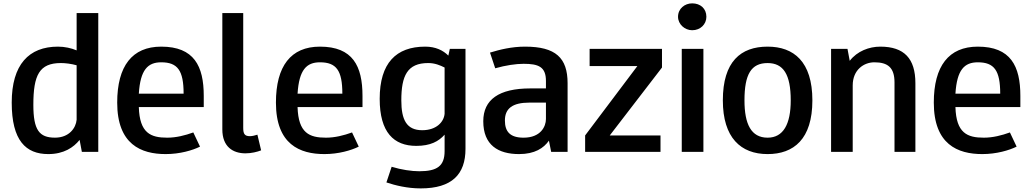

<svg xmlns="http://www.w3.org/2000/svg" viewBox="-20 -681 5992 1114"><path d="M316.4 -410.4C147.6 -410.4 48 -306.5 48 -85.7C48 135.1 130.2 213 260.1 213C351 213 407.3 174 441.9 130.7L454.9 200H550.2V-605.2H424.6V-388.7C394.3 -401.7 355.4 -410.4 316.4 -410.4ZM424.6 13.9C420.3 61.5 381.3 117.7 299.1 117.7C208.2 117.7 173.5 74.5 173.5 -72.7C173.5 -245.9 208.2 -315.2 333.7 -315.2C359.7 -315.2 394.3 -310.8 424.6 -302.2Z M1101.6 87.4C1053.9 104.8 1002 117.8 950 117.8C854.8 117.8 789.9 91.8 785.5 -59.7H1162.2V-124.7C1162.2 -297.8 1105.9 -410.4 915.4 -410.4C746.6 -410.4 660 -297.8 660 -85.7C660 156.7 798.5 213 941.4 213C1023.6 213 1097.2 191.3 1140.5 169.7ZM785.5 -137.7C794.2 -276.2 837.5 -319.5 915.4 -319.5C1010.7 -319.5 1045.3 -271.9 1045.3 -137.7Z M1495.1 191.3 1473.5 100.4C1460.5 104.8 1443.2 109.1 1430.2 109.1C1399.9 109.1 1391.2 96.1 1391.2 61.5V-605.2H1270V70.1C1270 169.7 1330.6 208.7 1404.2 208.7C1438.8 208.7 1473.5 200 1495.1 191.3Z M2022.6 87.4C1974.9 104.8 1923 117.8 1871 117.8C1775.8 117.8 1710.9 91.8 1706.5 -59.7H2083.2V-124.7C2083.2 -297.8 2026.9 -410.4 1836.4 -410.4C1667.6 -410.4 1581 -297.8 1581 -85.7C1581 156.7 1719.5 213 1862.4 213C1944.6 213 2018.2 191.3 2061.5 169.7ZM1706.5 -137.7C1715.2 -276.2 1758.5 -319.5 1836.4 -319.5C1931.7 -319.5 1966.3 -271.9 1966.3 -137.7Z M2559.6 100.4V195.7C2559.6 282.3 2516.3 312.6 2412.4 312.6C2369.1 312.6 2308.5 303.9 2252.3 286.6L2222 377.5C2273.9 394.8 2343.2 412.1 2421.1 412.1C2602.9 412.1 2680.8 329.9 2680.8 182.7V-397.4H2589.9L2581.3 -358.4C2551 -388.7 2507.7 -410.4 2447.1 -410.4C2278.2 -410.4 2183 -315.2 2183 -107.4C2183 87.4 2265.2 165.4 2395.1 165.4C2477.4 165.4 2525 139.4 2559.6 100.4ZM2559.6 -20.8C2555.3 26.8 2512 74.5 2429.8 74.5C2338.8 74.5 2308.5 13.9 2308.5 -98.7C2308.5 -241.6 2343.2 -315.2 2464.4 -315.2C2503.3 -315.2 2533.6 -302.2 2559.6 -289.2Z M2853.3 -284.8C2913.9 -302.2 2974.5 -310.8 3017.8 -310.8C3104.4 -310.8 3147.6 -293.5 3147.6 -211.3V-168H3056.7C2874.9 -168 2784 -103 2784 22.5C2784 161 2870.6 213 2991.8 213C3082.7 213 3134.6 178.4 3164.9 135.1L3177.9 200H3273.2V-198.3C3273.2 -345.5 3203.9 -410.4 3026.4 -410.4C2948.5 -410.4 2879.2 -393.1 2823 -375.8ZM3147.6 9.5C3147.6 52.8 3117.3 117.8 3017.8 117.8C2939.9 117.8 2909.5 83.1 2909.5 18.2C2909.5 -51.1 2952.8 -85.7 3052.4 -85.7H3147.6Z M3517.9 104.8 3820.9 -289.2V-397.4H3401V-297.8H3678.1L3375 104.8V200H3812.3V104.8Z M3935.6 -397.4V-310.8V200H4061.2V-397.4ZM3996.2 -661.5C3953 -661.5 3914 -631.2 3914 -583.6C3914 -540.3 3953 -505.6 3996.2 -505.6C4043.9 -505.6 4078.5 -540.3 4078.5 -583.6C4078.5 -631.2 4043.9 -661.5 3996.2 -661.5Z M4174 -98.7C4174 117.8 4277.9 213 4433.7 213C4585.2 213 4693.5 126.4 4693.5 -98.7C4693.5 -323.8 4585.2 -410.4 4433.7 -410.4C4277.9 -410.4 4174 -323.8 4174 -98.7ZM4299.5 -98.7C4299.5 -250.2 4338.5 -315.1 4433.7 -315.1C4524.6 -315.1 4567.9 -250.2 4567.9 -98.7C4567.9 39.8 4524.6 117.8 4433.7 117.8C4338.5 117.8 4299.5 39.8 4299.5 -98.7Z M5170 200H5291.2V-198.3C5291.2 -341.1 5226.2 -410.4 5087.7 -410.4C5022.8 -410.4 4953.5 -384.4 4910.2 -328.1L4897.2 -397.4H4802V200H4927.5V-185.3C4927.5 -276.2 4992.5 -319.5 5053.1 -319.5C5131 -319.5 5170 -289.2 5170 -202.6Z M5839.6 87.4C5791.9 104.8 5740 117.8 5688 117.8C5592.8 117.8 5527.9 91.8 5523.5 -59.7H5900.2V-124.7C5900.2 -297.8 5843.9 -410.4 5653.4 -410.4C5484.6 -410.4 5398 -297.8 5398 -85.7C5398 156.7 5536.5 213 5679.4 213C5761.6 213 5835.2 191.3 5878.5 169.7ZM5523.5 -137.7C5532.2 -276.2 5575.5 -319.5 5653.4 -319.5C5748.7 -319.5 5783.3 -271.9 5783.3 -137.7Z"/></svg>

Font: PleaseOptimize
Style: Demi-Bold
Weight: 600
Version: Version 001.000